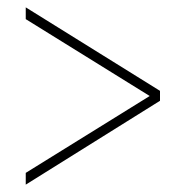

<svg xmlns="http://www.w3.org/2000/svg" viewBox="-20 -619 505 522"><path d="M50 -149 387 -358 50 -567V-599L415 -372V-345L50 -117Z"/></svg>

Font: Noto Serif Sinhala Condensed Thin
Style: Regular
Weight: 100
Width: 3
Designer: Jelle Bosma - Monotype Design Team
Foundry: Monotype Imaging Inc.
Version: Version 2.007; ttfautohint (v1.8.4.7-5d5b)